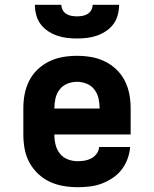

<svg xmlns="http://www.w3.org/2000/svg" viewBox="-20 -770 640 798"><path d="M303 8Q273 8 243.5 3Q214 -2 187 -14.5Q160 -27 138 -48Q116 -69 102 -95Q88 -121 82.5 -150.5Q77 -180 77 -210V-320Q77 -350 82.5 -379Q88 -408 101.5 -434.5Q115 -461 136.5 -481.5Q158 -502 185 -515Q212 -528 241 -533Q270 -538 300 -538Q330 -538 359 -533Q388 -528 415 -515Q442 -502 463.5 -481.5Q485 -461 498.5 -434.5Q512 -408 517.5 -379Q523 -350 523 -320V-211H206V-210Q206 -189 211 -168.5Q216 -148 229 -131.5Q242 -115 262 -107.5Q282 -100 303 -100Q318 -100 332.5 -102.5Q347 -105 360 -112Q373 -119 382 -131.5Q391 -144 392 -159H521Q519 -134 510 -109.5Q501 -85 485.5 -65Q470 -45 448.5 -30.5Q427 -16 403 -7Q379 2 353.5 5Q328 8 303 8ZM206 -319H394V-320Q394 -341 389.5 -361Q385 -381 372.5 -397.5Q360 -414 340.5 -422Q321 -430 300 -430Q279 -430 259.5 -422Q240 -414 227.5 -397.5Q215 -381 210.5 -361Q206 -341 206 -320ZM300 -610Q279 -610 258 -612.5Q237 -615 217 -622Q197 -629 179 -641Q161 -653 148.5 -670Q136 -687 130.5 -708Q125 -729 125 -750H235Q235 -739 240.5 -728.5Q246 -718 256 -712Q266 -706 277.5 -704Q289 -702 300 -702Q311 -702 322.5 -704Q334 -706 344 -712Q354 -718 359.5 -728.5Q365 -739 365 -750H475Q475 -729 469.5 -708Q464 -687 451.5 -670Q439 -653 421 -641Q403 -629 383 -622Q363 -615 342 -612.5Q321 -610 300 -610Z"/></svg>

Font: Iosevka Slab XBdEx
Style: Regular
Weight: 800
Width: 7
Monospace: yes
Designer: Belleve Invis
Foundry: Belleve Invis
Version: Version 11.1.0; ttfautohint (v1.8.3)